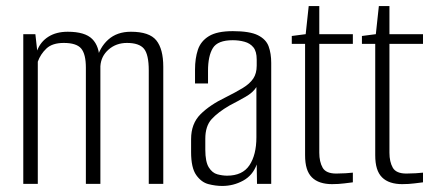

<svg xmlns="http://www.w3.org/2000/svg" viewBox="-20 -608 1429 635"><path d="M57 0V-495H97L103 -441Q114 -470 140 -486.5Q166 -503 204 -503Q261 -503 285 -479Q309 -455 309 -409L299 -408Q309 -451 338 -477Q367 -503 413 -503Q474 -503 497 -474.5Q520 -446 520 -387V0H472V-375Q472 -428 456 -447Q440 -466 400 -466Q364 -466 339 -444Q314 -422 312 -389V0H264V-384Q264 -429 248.5 -447.5Q233 -466 191 -466Q153 -466 133.5 -447.5Q114 -429 105 -404V0Z M715 7Q693 7 669.5 1Q646 -5 629 -29Q612 -53 612 -105V-148Q612 -199 643 -230Q674 -261 726 -286Q760 -303 783 -317Q806 -331 817.5 -348Q829 -365 829 -391V-411Q829 -438 818 -451.5Q807 -465 788.5 -470Q770 -475 750 -475Q700 -475 684 -449Q668 -423 668 -374V-332H625V-378Q625 -415 634.5 -443.5Q644 -472 671 -488.5Q698 -505 750 -505Q806 -505 833 -491.5Q860 -478 868.5 -454.5Q877 -431 877 -400V0H830L829 -64Q816 -28 784 -10.5Q752 7 715 7ZM731 -27Q782 -27 805 -61.5Q828 -96 828 -154V-320Q817 -302 791.5 -287.5Q766 -273 739 -259Q701 -237 680 -214Q659 -191 659 -149V-113Q659 -73 670.5 -54.5Q682 -36 699 -31.5Q716 -27 731 -27Z M1078 1Q1057 1 1040 -4.5Q1023 -10 1011.5 -21.5Q1000 -33 994.5 -51Q989 -69 989 -95V-463H945V-489L991 -495L1001 -588H1036V-495H1147V-463H1036V-103Q1036 -73 1047 -53.5Q1058 -34 1092 -34Q1107 -34 1123 -35Q1139 -36 1147 -37V-5Q1138 -4 1119 -1.5Q1100 1 1078 1Z M1310 1Q1289 1 1272 -4.5Q1255 -10 1243.5 -21.5Q1232 -33 1226.5 -51Q1221 -69 1221 -95V-463H1177V-489L1223 -495L1233 -588H1268V-495H1379V-463H1268V-103Q1268 -73 1279 -53.5Q1290 -34 1324 -34Q1339 -34 1355 -35Q1371 -36 1379 -37V-5Q1370 -4 1351 -1.5Q1332 1 1310 1Z"/></svg>

Font: Alumni Sans Thin Light
Style: Regular
Weight: 300
Version: Version 1.018